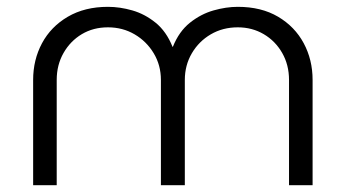

<svg xmlns="http://www.w3.org/2000/svg" viewBox="-20 -542 1012 562"><path d="M77 0V-308Q77 -367 103 -415.5Q129 -464 178.5 -493Q228 -522 296 -522Q331 -522 367.5 -511.5Q404 -501 435.5 -475.5Q467 -450 485 -405H486Q504 -450 536 -475.5Q568 -501 605 -511.5Q642 -522 676 -522Q745 -522 794 -493Q843 -464 869 -415.5Q895 -367 895 -308V0H826V-308Q826 -352 806 -387Q786 -422 752 -442Q718 -462 676 -462Q632 -462 597 -441.5Q562 -421 541.5 -386Q521 -351 521 -308V0H451V-308Q451 -351 430 -386Q409 -421 374 -441.5Q339 -462 296 -462Q253 -462 219.5 -442Q186 -422 166 -387Q146 -352 146 -308V0Z"/></svg>

Font: MuseoModerno Light
Style: Regular
Weight: 300
Designer: Pablo Cosgaya, Héctor Gatti, Marcela Romero, and the Authors of The MuseoModerno Project.
Foundry: Omnibus-Type Team
Version: Version 1.001